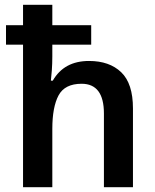

<svg xmlns="http://www.w3.org/2000/svg" viewBox="-20 -780 645 800"><path d="M198 -760H76V-675H5V-594H76V0H198V-243Q198 -334 224 -382.5Q250 -431 320 -431Q413 -431 413 -307V0H534V-328Q534 -432 485 -479Q436 -526 351 -526Q247 -526 200 -444H192Q194 -460 196 -487.5Q198 -515 198 -545V-594H360V-675H198Z"/></svg>

Font: Noto Sans Display Medium
Style: Regular
Weight: 500
Designer: Monotype Design Team
Foundry: Monotype Imaging Inc.
Version: Version 1.900